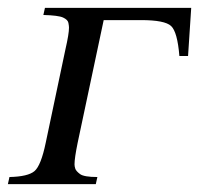

<svg xmlns="http://www.w3.org/2000/svg" viewBox="-28 -467 505 487"><path d="M457 -447 449 -325H427Q422 -386 406 -401Q390 -416 330 -416H235L169 -105Q161 -66 161 -50Q161 -45 163 -39Q165 -33 175 -25.5Q185 -18 219 -18L215 0H-8L-4 -18Q43 -19 59.5 -33Q76 -47 88 -105L138 -342Q147 -381 147 -397Q147 -401 145.5 -409Q144 -417 132 -422.5Q120 -428 82 -429L86 -447Z"/></svg>

Font: New Athena Unicode
Style: Italic
Weight: 400
Designer: J. Rusten 1997; rev. by R. Hancock 2001, 2002, rev. by D. Mastronarde 2002-2019
Foundry: Society for Classical Studies (formerly American Philological Association)
Version: Version 5.008